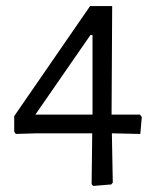

<svg xmlns="http://www.w3.org/2000/svg" viewBox="-20 -518 521 635"><path d="M350 -77H352L444 -75L449 -131L443 -139H349L351 -498H278L27 -134V-83L32 -75L98 -77H285L283 91L288 97L348 92L353 86ZM286 -402V-139H97L279 -402Z"/></svg>

Font: Alegreya Sans SC
Style: Regular
Weight: 400
Designer: Juan Pablo del Peral
Foundry: Huerta Tipografica
Version: Version 1.000;PS 001.000;hotconv 1.0.70;makeotf.lib2.5.58329